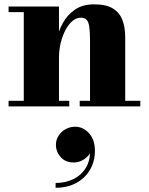

<svg xmlns="http://www.w3.org/2000/svg" viewBox="-20 -490 686 884"><path d="M251.5 -460V-26H299V0H19.5V-26H89.5V-434H19.5V-460ZM556.5 -319.5V-26H626V0H347V-26H394.5V-302.5Q394.5 -344.5 391 -367.5Q387.5 -390.5 378.2 -399.5Q369 -408.5 351.5 -408.5Q331.5 -408.5 313.5 -393.2Q295.5 -378 281.5 -351.8Q267.5 -325.5 259.5 -292.2Q251.5 -259 251.5 -223L230.5 -222.5Q230.5 -259.5 239.2 -302.2Q248 -345 268.8 -383Q289.5 -421 324.8 -445.5Q360 -470 413 -470Q469.5 -470 500.5 -450.5Q531.5 -431 544 -397Q556.5 -363 556.5 -319.5ZM236 374.5V352.5Q281 352.5 318 334.5Q355 316.5 376.2 281Q397.5 245.5 394 193H401Q401 208 389.5 223Q378 238 359.5 248Q341 258 320 258Q281 258 259.2 233.2Q237.5 208.5 237.5 176Q237.5 154 249.5 135Q261.5 116 281.8 104.8Q302 93.5 326 93.5Q362.5 93.5 389.8 123.2Q417 153 417 204.5Q417 253 394.5 291.5Q372 330 331.5 352.2Q291 374.5 236 374.5Z"/></svg>

Font: Bodoni Moda 9pt ExtraBold
Style: Regular
Weight: 800
Designer: Owen Earl
Foundry: indestructible type
Version: Version 2.005